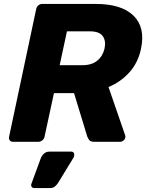

<svg xmlns="http://www.w3.org/2000/svg" viewBox="-20 -720 742 975"><path d="M46 0Q35 0 29.5 -7.5Q24 -15 26 -25L164 -675Q166 -686 175 -693Q184 -700 195 -700H467Q597 -700 658 -640.5Q719 -581 696 -472Q681 -401 636.5 -352Q592 -303 531 -278L616 -32Q617 -29 617 -27Q617 -25 616 -21Q615 -13 607 -6.5Q599 0 591 0H458Q439 0 432.5 -9.5Q426 -19 423 -27L356 -247H254L206 -25Q204 -15 195 -7.5Q186 0 175 0ZM283 -389H399Q446 -389 474 -412Q502 -435 511 -474Q519 -513 501.5 -537Q484 -561 435 -561H320ZM154 235Q145 235 140.5 228Q136 221 140 212L187 84Q192 71 203 60.5Q214 50 231 50H342Q350 50 354 55.5Q358 61 357 67Q357 74 353 81L276 207Q270 217 260 226Q250 235 234 235Z"/></svg>

Font: Rubik
Style: Bold Italic
Weight: 700
Italic angle: -12°
Designer: Hubert and Fischer
Foundry: Hubert and Fischer
Version: Version 2.300;gftools[0.9.30]